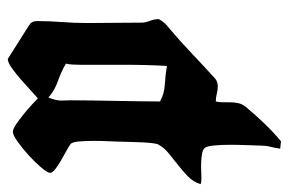

<svg xmlns="http://www.w3.org/2000/svg" viewBox="-172 -431 740 492"><g transform="rotate(-90 198.0 -185.0)"><path d="M293 -535Q293 -535 306.5 -526.5Q320 -518 336.5 -507.5Q353 -497 367.5 -488Q382 -479 384 -477Q390 -471 390 -460Q390 -428 387.5 -396Q385 -364 385 -331Q385 -302 385.5 -262Q386 -222 386 -193Q386 -182 390.5 -171Q395 -160 395 -148Q391 -140 384.5 -133Q378 -126 371 -121Q338 -93 307 -63.5Q276 -34 244 -5Q236 3 223 3Q213 3 203.5 0.5Q194 -2 184 -2Q182 6 182 14.5Q182 23 182 31Q182 43 180 54Q178 65 170 75Q150 99 128 122Q106 145 82 165L63 163Q65 150 68 137.5Q71 125 71 111Q71 102 72 80Q73 58 73 34.5Q73 11 71 -8.5Q69 -28 63 -32Q58 -36 48.5 -37.5Q39 -39 28.5 -39.5Q18 -40 8 -39.5Q-2 -39 -8 -39Q-13 -39 -18 -39Q-23 -39 -28 -41Q-22 -60 -8 -73.5Q6 -87 21.5 -99Q37 -111 51.5 -123Q66 -135 74 -150Q76 -154 77.5 -167.5Q79 -181 79.5 -197Q80 -213 80.5 -227.5Q81 -242 81 -248Q81 -256 82 -275Q83 -294 83 -314.5Q83 -335 81.5 -352.5Q80 -370 75 -374Q70 -378 58 -384.5Q46 -391 33 -398.5Q20 -406 10.5 -413.5Q1 -421 1 -427Q1 -433 14.5 -449Q28 -465 45.5 -481Q63 -497 80.5 -509.5Q98 -522 106 -522Q113 -522 125 -514Q137 -506 150 -495.5Q163 -485 174.5 -474.5Q186 -464 192 -458Q199 -464 212.5 -476.5Q226 -489 241 -502Q256 -515 270 -525Q284 -535 293 -535ZM187 -373Q187 -347 186.5 -318Q186 -289 185.5 -259Q185 -229 184.5 -199.5Q184 -170 184 -145Q203 -134 229 -132.5Q255 -131 275 -127Q278 -177 278 -238Q278 -299 278 -349Q278 -356 278.5 -367.5Q279 -379 281 -386Q261 -398 236.5 -406.5Q212 -415 194 -431Q190 -420 188.5 -414Q187 -408 186.5 -402.5Q186 -397 186.5 -390.5Q187 -384 187 -373Z"/></g></svg>

Font: Hand Textur
Style: Regular
Weight: 400
Designer: F. H. Ehmcke um 1935
Foundry: Peter Wiegel
Version: Version 1.000